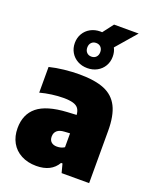

<svg xmlns="http://www.w3.org/2000/svg" viewBox="-163 -982 873 1085"><g transform="rotate(20 273.0 -439.5)"><path d="M505 -314V0H339.5L325.5 -53H317Q280 11 190 11Q138 11 99 -9.8Q60 -30.5 39.2 -67.8Q18.5 -105 18.5 -154Q18.5 -237.5 74 -282.8Q129.5 -328 251.5 -335L307 -338Q305 -362 295 -376Q285 -390 263.2 -396.5Q241.5 -403 204 -403Q172 -403 135 -398Q98 -393 65 -384V-538.5Q105 -548.5 152.8 -553.8Q200.5 -559 244 -559Q338 -559 394.8 -535.5Q451.5 -512 478.2 -458.8Q505 -405.5 505 -314ZM307.5 -144V-227.5L275 -225.5Q245.5 -224 230.8 -211Q216 -198 216 -175Q216 -154 228.5 -142.8Q241 -131.5 262.5 -131.5Q288.5 -131.5 307.5 -144ZM374 -768.5Q386 -746 386 -717Q386 -685.5 371.2 -660.5Q356.5 -635.5 330.5 -621.2Q304.5 -607 272 -607Q239.5 -607 213.5 -621.2Q187.5 -635.5 172.8 -660.5Q158 -685.5 158 -717Q158 -748.5 172.8 -773.5Q187.5 -798.5 213.5 -812.8Q239.5 -827 272 -827Q279 -827 282.5 -826.5L331 -890H479ZM311 -717Q311 -735.5 300.2 -746.8Q289.5 -758 272 -758Q254.5 -758 243.8 -746.8Q233 -735.5 233 -717Q233 -698.5 243.8 -687.2Q254.5 -676 272 -676Q289.5 -676 300.2 -687.2Q311 -698.5 311 -717Z"/></g></svg>

Font: Encode Sans Semi Condensed Black
Style: Regular
Weight: 900
Width: 4
Designer: Multiple Designers
Foundry: Impallari Type
Version: Version 2.000